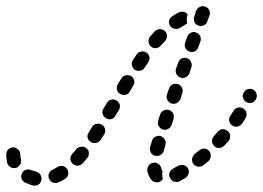

<svg xmlns="http://www.w3.org/2000/svg" viewBox="-42 -571 841 614"><path d="M90 6Q91 1 91 -3Q90 -7 88 -11Q86 -15 82 -18Q78 -20 74 -22Q66 -24 58 -27Q49 -31 41 -28Q32 -25 28 -16Q26 -12 26 -8Q26 -3 27 1Q29 5 32 8Q35 12 39 13Q51 19 63 22Q72 24 80 20Q88 15 90 6ZM176 -13Q177 -18 176 -22Q176 -27 173 -30Q168 -38 159 -40Q150 -42 142 -37Q134 -32 126 -28Q122 -27 119 -23Q116 -20 114 -16Q113 -12 113 -7Q113 -3 115 1Q119 10 128 13Q137 16 145 12Q156 8 166 1Q170 -2 173 -5Q175 -9 176 -13ZM442 4Q433 -7 429 -24Q428 -33 433 -41Q438 -49 447 -50Q451 -51 456 -51Q460 -50 464 -47Q468 -45 470 -41Q473 -37 474 -33Q475 -27 477 -24Q477 -24 478 -24Q478 -23 478 -23Q476 -16 477 -8Q477 -3 479 1Q478 3 476 5Q475 6 474 7Q466 13 457 12Q448 11 442 4ZM561 -16Q562 -20 562 -24Q561 -29 559 -33Q554 -41 545 -43Q536 -45 528 -41Q520 -36 512 -32Q504 -28 500 -19Q497 -10 502 -2Q504 2 507 5Q510 8 514 10Q519 11 523 11Q528 11 532 9Q541 4 551 -2Q555 -4 557 -8Q560 -11 561 -16ZM-19 -50Q-22 -63 -22 -77Q-22 -86 -16 -93Q-9 -99 0 -100Q9 -99 16 -93Q23 -86 23 -77Q23 -69 25 -62Q26 -58 25 -53Q25 -49 23 -45Q22 -44 22 -44Q22 -43 21 -43Q19 -41 18 -40Q16 -38 15 -37Q13 -36 12 -35Q11 -35 9 -34Q0 -32 -8 -36Q-16 -41 -19 -50ZM632 -72Q633 -76 631 -80Q630 -85 627 -88Q621 -95 611 -96Q602 -96 595 -90Q588 -84 580 -78Q577 -75 575 -71Q573 -67 572 -62Q572 -58 573 -54Q574 -49 577 -46Q583 -39 592 -38Q602 -37 609 -43Q617 -49 625 -56Q628 -59 630 -63Q632 -67 632 -72ZM242 -82Q242 -87 240 -91Q237 -95 234 -97Q227 -103 217 -102Q208 -101 202 -94Q196 -86 189 -79Q183 -72 183 -63Q184 -53 191 -47Q198 -41 207 -41Q216 -42 223 -49Q230 -57 237 -66Q240 -69 241 -73Q243 -78 242 -82ZM455 -134Q463 -138 472 -136Q476 -134 479 -132Q483 -129 485 -125Q487 -121 488 -117Q488 -112 487 -108Q484 -98 482 -89Q480 -82 474 -77Q468 -73 461 -72Q460 -73 459 -73Q456 -73 453 -73Q444 -76 440 -84Q436 -92 438 -101Q441 -110 444 -120Q446 -129 455 -134ZM694 -137Q694 -141 692 -145Q690 -149 686 -152Q679 -158 670 -158Q661 -157 655 -150Q648 -143 642 -136Q639 -132 637 -128Q636 -124 636 -119Q636 -115 638 -111Q640 -107 643 -104Q650 -97 659 -98Q668 -98 675 -105Q682 -113 689 -120Q692 -124 693 -128Q694 -132 694 -137ZM284 -172Q276 -177 267 -175Q258 -174 253 -166Q247 -156 242 -148Q236 -140 238 -131Q240 -122 248 -117Q252 -114 256 -114Q260 -113 265 -114Q269 -114 273 -117Q277 -119 279 -123Q285 -132 291 -141Q296 -149 294 -158Q292 -167 284 -172ZM478 -157Q487 -154 496 -159Q504 -163 507 -172L513 -191Q514 -195 514 -199Q514 -204 512 -208Q510 -212 506 -215Q503 -218 499 -219Q490 -222 482 -218Q473 -214 470 -205L464 -186Q461 -177 465 -169Q470 -160 478 -157ZM736 -224Q733 -227 728 -227Q724 -228 719 -227Q715 -226 711 -224Q708 -221 705 -217Q700 -209 695 -201Q692 -198 691 -193Q690 -189 691 -185Q692 -180 694 -176Q697 -173 700 -170Q708 -165 717 -166Q726 -168 732 -176Q738 -184 743 -193Q748 -201 746 -210Q744 -219 736 -224ZM341 -236Q340 -241 337 -244Q334 -248 330 -250Q327 -252 322 -253Q318 -254 313 -252Q309 -251 306 -249Q302 -246 300 -242L289 -224Q284 -216 286 -207Q289 -198 297 -193Q305 -188 314 -190Q323 -193 327 -201L338 -219Q341 -223 341 -227Q342 -232 341 -236ZM497 -284 492 -269Q489 -260 493 -252Q497 -244 506 -240Q510 -239 515 -239Q519 -240 523 -241Q527 -243 530 -247Q533 -250 535 -254L540 -270L541 -273Q544 -282 540 -290Q536 -299 527 -302Q523 -303 519 -303Q514 -303 510 -301Q506 -299 503 -296Q500 -292 499 -288ZM777 -255Q781 -263 778 -272Q775 -281 767 -285Q762 -287 758 -287Q754 -287 749 -286Q745 -284 742 -281Q739 -278 737 -274Q735 -270 734 -265Q734 -261 736 -257Q737 -252 740 -249Q743 -246 747 -244Q756 -240 765 -243Q773 -246 777 -255ZM377 -328Q369 -332 360 -330Q351 -328 346 -320L335 -302Q330 -294 332 -284Q334 -275 342 -271Q350 -266 359 -268Q369 -270 373 -278L384 -297Q389 -305 387 -314Q385 -323 377 -328ZM535 -323Q544 -320 552 -324Q560 -328 564 -337L570 -356Q573 -365 569 -373Q565 -382 556 -385Q548 -388 539 -384Q531 -380 528 -371L521 -352Q518 -343 522 -335Q526 -326 535 -323ZM426 -403Q419 -408 410 -406Q400 -405 395 -397Q389 -388 383 -379Q378 -371 380 -362Q382 -353 389 -348Q397 -343 406 -345Q415 -346 420 -354Q426 -363 432 -372Q437 -379 436 -388Q434 -398 426 -403ZM564 -406Q573 -403 581 -407Q589 -411 592 -420L599 -439Q602 -448 598 -456Q594 -464 585 -467Q576 -471 568 -466Q560 -462 557 -454L550 -435Q547 -426 551 -417Q555 -409 564 -406ZM485 -472Q478 -478 469 -478Q459 -477 453 -471Q446 -463 438 -454Q432 -447 433 -437Q434 -428 441 -422Q448 -416 457 -417Q466 -418 472 -425Q479 -433 486 -440Q492 -447 492 -456Q492 -465 485 -472ZM517 -479Q508 -480 502 -488Q497 -496 499 -505Q501 -514 509 -519Q519 -526 529 -531Q536 -535 545 -533Q553 -532 558 -525Q555 -517 555 -508Q555 -503 557 -497Q555 -496 554 -494Q552 -493 550 -492Q542 -487 534 -482Q526 -477 517 -479ZM593 -489Q597 -487 601 -488Q606 -488 610 -490Q614 -492 617 -495Q620 -498 621 -503L628 -522Q631 -530 627 -539Q623 -547 614 -550Q605 -553 597 -549Q588 -545 585 -536L579 -517Q576 -509 580 -500Q584 -492 593 -489Z"/></svg>

Font: FRB American Cursive Guidelines Arrows Dashed Extrabold
Style: Bold Italic
Weight: 800
Italic angle: -25°
Version: Version 2.0;Modular Font Editor K font №1